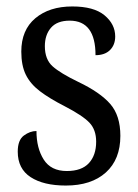

<svg xmlns="http://www.w3.org/2000/svg" viewBox="-20 -565 428 595"><path d="M184 10Q115 10 75 -16Q35 -42 35 -95Q35 -131 54 -145Q73 -159 93 -159Q93 -106 115.5 -70.5Q138 -35 187 -35Q233 -35 255.5 -59.5Q278 -84 278 -126Q278 -163 257 -185Q236 -207 180 -236Q133 -260 103.5 -282.5Q74 -305 60 -333.5Q46 -362 46 -405Q46 -472 89.5 -508.5Q133 -545 204 -545Q271 -545 304 -517.5Q337 -490 337 -452Q337 -426 321 -410Q305 -394 276 -394Q276 -501 196 -501Q157 -501 138 -479Q119 -457 119 -422Q119 -381 143 -359.5Q167 -338 223 -311Q290 -279 321.5 -243Q353 -207 353 -144Q353 -71 308 -30.5Q263 10 184 10Z"/></svg>

Font: Noto Serif Thai Condensed
Style: Regular
Weight: 400
Width: 3
Designer: Monotype Design Team
Foundry: Monotype Imaging Inc.
Version: Version 2.002; ttfautohint (v1.8.4.7-5d5b)